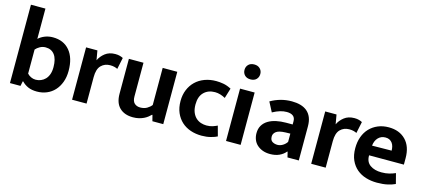

<svg xmlns="http://www.w3.org/2000/svg" viewBox="-57 -1197 3744 1690"><g transform="rotate(15 1815.5 -352.0)"><path d="M533 -237Q533 -180 516 -134Q499 -88 469 -55.5Q439 -23 398 -6Q357 11 309 11Q262 11 229 -3.5Q196 -18 171 -44H167L158 0H62V-714H194V-438Q219 -461 252.5 -474Q286 -487 324 -487Q422 -487 477.5 -421Q533 -355 533 -237ZM396 -234Q396 -308 367 -346.5Q338 -385 285 -385Q257 -385 233 -371.5Q209 -358 195 -341V-122Q208 -107 228.5 -97Q249 -87 272 -87Q296 -87 318.5 -96Q341 -105 358.5 -123Q376 -141 386 -168.5Q396 -196 396 -234Z M628 0V-477H731L746 -391Q763 -429 800 -458Q837 -487 893 -487Q916 -487 934 -482Q952 -477 964 -470L942 -365Q931 -371 914 -375.5Q897 -380 874 -380Q825 -380 792.5 -347.5Q760 -315 760 -241V0Z M1326 -477H1459V0H1360L1346 -54H1342Q1331 -43 1316.5 -31.5Q1302 -20 1282.5 -10.5Q1263 -1 1238.5 5Q1214 11 1184 11Q1107 11 1062.5 -32Q1018 -75 1018 -159V-477H1151V-170Q1151 -127 1171.5 -108Q1192 -89 1224 -89Q1260 -89 1285.5 -104Q1311 -119 1326 -139Z M1829 -87Q1861 -87 1885.5 -95.5Q1910 -104 1926 -112L1951 -20Q1931 -9 1893 1Q1855 11 1810 11Q1756 11 1709 -5Q1662 -21 1627.5 -52.5Q1593 -84 1573 -130Q1553 -176 1553 -237Q1553 -293 1572 -339Q1591 -385 1625 -418Q1659 -451 1707 -469Q1755 -487 1812 -487Q1843 -487 1877.5 -481Q1912 -475 1950 -455L1922 -363Q1901 -375 1876.5 -382.5Q1852 -390 1827 -390Q1765 -390 1726.5 -352Q1688 -314 1688 -241Q1688 -198 1700.5 -168.5Q1713 -139 1733 -121Q1753 -103 1778 -95Q1803 -87 1829 -87Z M2031 0V-477H2164V0ZM2098 -579Q2064 -579 2045 -598.5Q2026 -618 2026 -647Q2026 -676 2045 -695.5Q2064 -715 2098 -715Q2131 -715 2150.5 -695.5Q2170 -676 2170 -647Q2170 -618 2151 -598.5Q2132 -579 2098 -579Z M2309 -435Q2352 -460 2400 -473.5Q2448 -487 2502 -487Q2545 -487 2580.5 -477Q2616 -467 2641.5 -445.5Q2667 -424 2680.5 -390.5Q2694 -357 2694 -310V0H2591L2579 -49H2575Q2552 -21 2516.5 -5Q2481 11 2434 11Q2395 11 2365 -0.5Q2335 -12 2314 -31.5Q2293 -51 2282.5 -78Q2272 -105 2272 -136Q2272 -177 2289.5 -206.5Q2307 -236 2338 -255Q2369 -274 2410.5 -283Q2452 -292 2500 -292H2560V-321Q2560 -354 2539.5 -369.5Q2519 -385 2482 -385Q2453 -385 2422.5 -376Q2392 -367 2355 -347ZM2561 -209 2518 -208Q2457 -206 2433 -187.5Q2409 -169 2409 -143Q2409 -109 2429.5 -96.5Q2450 -84 2476 -84Q2502 -84 2525.5 -99Q2549 -114 2561 -134Z M2807 0V-477H2910L2925 -391Q2942 -429 2979 -458Q3016 -487 3072 -487Q3095 -487 3113 -482Q3131 -477 3143 -470L3121 -365Q3110 -371 3093 -375.5Q3076 -380 3053 -380Q3004 -380 2971.5 -347.5Q2939 -315 2939 -241V0Z M3597 -204H3280V-200Q3280 -143 3320 -115Q3360 -87 3423 -87Q3463 -87 3493.5 -95Q3524 -103 3549 -114L3573 -21Q3546 -8 3505 1.5Q3464 11 3408 11Q3354 11 3306.5 -3.5Q3259 -18 3223.5 -48Q3188 -78 3167 -124Q3146 -170 3146 -234Q3146 -291 3163 -337.5Q3180 -384 3211.5 -417Q3243 -450 3287 -468.5Q3331 -487 3385 -487Q3482 -487 3539.5 -428Q3597 -369 3597 -263ZM3461 -295Q3461 -314 3456.5 -332Q3452 -350 3442 -363.5Q3432 -377 3417 -385Q3402 -393 3380 -393Q3340 -393 3314 -366Q3288 -339 3283 -293Z"/></g></svg>

Font: Mukta Mahee
Style: Bold
Weight: 700
Designer: Shuchita Grover, Noopur Datye, Girish Dalvi, Yashodeep Gholap
Foundry: Ek Type
Version: Version 2.538;PS 1.000;hotconv 16.6.51;makeotf.lib2.5.65220;